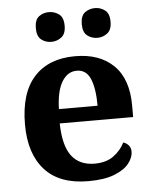

<svg xmlns="http://www.w3.org/2000/svg" viewBox="-54 -799 680 854"><g transform="rotate(-5 286.0 -372.0)"><path d="M306.1 10Q178 10 112.4 -62.3Q46.9 -134.6 46.9 -265.2Q46.9 -405.7 111.8 -477.3Q176.8 -548.9 295 -548.9Q404.2 -548.9 466.6 -488Q529.1 -427.2 529.1 -308.2V-256.9H201.3Q203.3 -156.6 238.5 -110.9Q273.7 -65.2 341 -65.2Q392.4 -65.2 425.5 -89.3Q458.5 -113.4 475.3 -147.9Q489.3 -143.8 499.1 -132.5Q508.8 -121.1 508.8 -104.1Q508.8 -78.3 488.1 -51.8Q467.3 -25.3 422.8 -7.7Q378.3 10 306.1 10ZM375.9 -320.8Q375.9 -397.3 357.8 -440.6Q339.6 -483.9 297 -483.9Q255.4 -483.9 230.4 -442.1Q205.4 -400.4 203.3 -320.8ZM402.3 -621.6Q376.2 -621.6 356.8 -636.7Q337.4 -651.8 337.4 -688Q337.4 -725.2 356.8 -739.8Q376.2 -754.4 402.3 -754.4Q426.2 -754.4 446.1 -739.8Q466 -725.2 466 -688Q466 -651.8 446.1 -636.7Q426.2 -621.6 402.3 -621.6ZM196 -621.6Q170.6 -621.6 151.4 -636.7Q132.3 -651.8 132.3 -688Q132.3 -725.2 151.4 -739.8Q170.6 -754.4 196 -754.4Q221.1 -754.4 241 -739.8Q261 -725.2 261 -688Q261 -651.8 241 -636.7Q221.1 -621.6 196 -621.6Z"/></g></svg>

Font: Noto Serif Khmer
Style: Regular
Weight: 400
Designer: Danh Hong and the Monotype Design Team
Foundry: Monotype Imaging Inc.
Version: Version 2.003